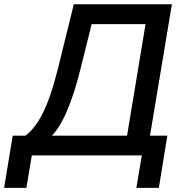

<svg xmlns="http://www.w3.org/2000/svg" viewBox="-50 -748 894 924"><path d="M-30.3 156.2 11.2 -95.2H72.8Q93.3 -110.8 113.3 -135.3Q133.3 -159.7 152.8 -197.3Q172.4 -234.9 191.4 -289.6Q210.4 -344.2 229.5 -420.4L305.2 -727.5H777.3L671.9 -95.2H755.4L714.4 156.2H606.4L632.3 0H103L77.1 156.2ZM199.7 -95.2H561.5L650.4 -631.8H391.1L338.4 -420.4Q319.8 -344.7 297.9 -281Q275.9 -217.3 251.5 -169.9Q227.1 -122.6 199.7 -95.2Z"/></svg>

Font: Inter 18pt Medium
Style: Italic
Weight: 500
Italic angle: -9.3988°
Designer: Rasmus Andersson
Foundry: rsms
Version: Version 4.001;git-66647c0bb